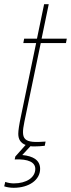

<svg xmlns="http://www.w3.org/2000/svg" viewBox="-38 -690 338 914"><path d="M78 -110 156 -485H276L280 -506H160L194 -670H172L138 -506H77L73 -485H134L62 -138C53 -96 49 -68 49 -53C49 -27 60 -9 84 0L35 55L32 69C98 66 130 83 130 114C130 155 88 183 28 183C16 183 1 181 -13 176L-18 197C-4 202 14 204 27 204C101 204 153 166 153 114C153 73 121 53 68 48L107 6C113 7 119 7 126 7C140 7 160 6 175 4L179 -16C75 -8 60 -23 78 -110Z"/></svg>

Font: Nacelle Thin
Style: Italic
Weight: 100
Italic angle: -12°
Designer: Sora Sagano
Foundry: Sora Sagano
Version: Version 1.000;FEAKit 1.0